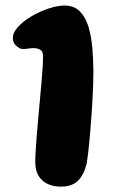

<svg xmlns="http://www.w3.org/2000/svg" viewBox="-20 -641 410 694"><path d="M200.5 33.5Q157 33.5 132.2 10.2Q107.5 -13 107.5 -54.5Q107.5 -71.5 109 -96.8Q110.5 -122 113 -152.8Q115.5 -183.5 118.5 -216.5Q121.5 -249.5 124.5 -282Q127.5 -314.5 130 -343.8Q132.5 -373 134 -396Q135.5 -419 135.5 -433Q135.5 -448.5 131.8 -455Q128 -461.5 115 -465.5Q105.5 -468 93.8 -466.8Q82 -465.5 71.5 -464.2Q61 -463 53 -465.5Q40 -472.5 33.2 -481.5Q26.5 -490.5 26.5 -504Q26.5 -524 46 -544.8Q65.5 -565.5 95 -582.8Q124.5 -600 156.5 -610.5Q188.5 -621 213 -621Q248 -621 269 -599.5Q290 -578 300.2 -542.8Q310.5 -507.5 314 -465Q317.5 -422.5 317.5 -381.5Q317.5 -361.5 316.8 -338.5Q316 -315.5 314.8 -290.5Q313.5 -265.5 311.8 -239.8Q310 -214 308 -188.2Q306 -162.5 303.8 -138Q301.5 -113.5 299 -91.2Q296.5 -69 293.5 -50.5Q283 -8 261.2 12.8Q239.5 33.5 200.5 33.5Z"/></svg>

Font: Gluten SemiBold
Style: Regular
Weight: 600
Designer: Tyler Finck
Foundry: Etcetera Type Company
Version: Version 1.300